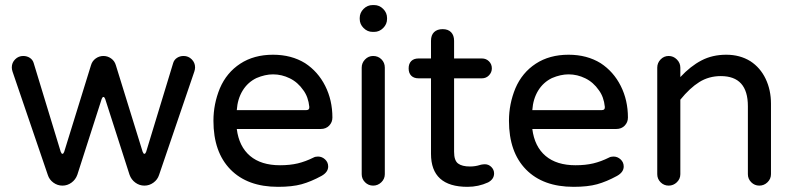

<svg xmlns="http://www.w3.org/2000/svg" viewBox="-20 -724 3123 755"><path d="M168 -36.1 29.3 -442.4Q26.4 -451.2 26.4 -459Q26.4 -477.5 39.6 -490.7Q52.7 -503.9 71.3 -503.9Q85.9 -503.9 97.2 -496.6Q108.4 -489.3 112.3 -476.6L218.8 -127Q221.7 -119.1 225.6 -119.1Q229.5 -119.1 232.4 -127L337.9 -467.8Q342.8 -484.4 356.4 -494.1Q370.1 -503.9 386.7 -503.9Q403.3 -503.9 417 -494.1Q430.7 -484.4 435.5 -467.8L541 -127Q543.9 -119.1 547.9 -119.1Q551.8 -119.1 554.7 -127L661.1 -476.6Q665 -489.3 676.3 -496.6Q687.5 -503.9 702.1 -503.9Q720.7 -503.9 733.9 -490.7Q747.1 -477.5 747.1 -459Q747.1 -451.2 744.1 -442.4L605.5 -36.1Q599.6 -17.6 583.5 -5.9Q567.4 5.9 547.9 5.9Q528.3 5.9 512.2 -5.9Q496.1 -17.6 489.3 -37.1L393.6 -335Q390.6 -342.8 386.7 -342.8Q382.8 -342.8 379.9 -335L284.2 -37.1Q277.3 -17.6 261.2 -5.9Q245.1 5.9 225.6 5.9Q206.1 5.9 189.9 -5.9Q173.8 -17.6 168 -36.1Z M819.3 -249Q819.3 -315.4 844.7 -377Q871.1 -438.5 924.8 -473.6Q978.5 -508.8 1053.7 -508.8Q1126 -508.8 1179.7 -475.6Q1230.5 -442.4 1258.8 -386.2Q1287.1 -330.1 1287.1 -261.7Q1287.1 -243.2 1274.4 -230Q1261.7 -216.8 1241.2 -216.8H911.1Q919.9 -147.5 963.4 -110.8Q1006.8 -74.2 1081.1 -74.2Q1120.1 -74.2 1150.9 -81.5Q1181.6 -88.9 1212.9 -104.5Q1219.7 -108.4 1230.5 -108.4Q1246.1 -108.4 1258.3 -97.2Q1270.5 -85.9 1270.5 -69.3Q1270.5 -46.9 1244.1 -32.2Q1203.1 -9.8 1166 0.5Q1128.9 10.7 1073.2 10.7Q953.1 10.7 886.2 -57.6Q819.3 -126 819.3 -249ZM1196.3 -303.7Q1192.4 -342.8 1172.9 -369.1Q1151.4 -400.4 1119.6 -416Q1087.9 -431.6 1053.7 -431.6Q1022.5 -431.6 988.3 -417Q954.1 -400.4 934.1 -367.7Q914.1 -335 911.1 -291H1184.6Q1197.3 -291 1196.3 -303.7Z M1394.5 -649.4V-653.3Q1394.5 -673.8 1409.7 -689Q1424.8 -704.1 1445.3 -704.1H1451.2Q1471.7 -704.1 1486.8 -689Q1502 -673.8 1502 -653.3V-649.4Q1502 -628.9 1486.8 -613.8Q1471.7 -598.6 1451.2 -598.6H1445.3Q1424.8 -598.6 1409.7 -613.8Q1394.5 -628.9 1394.5 -649.4ZM1402.3 -39.1V-458Q1402.3 -476.6 1415.5 -490.2Q1428.7 -503.9 1447.3 -503.9Q1466.8 -503.9 1480 -490.7Q1493.2 -477.5 1493.2 -458V-39.1Q1493.2 -20.5 1479.5 -7.3Q1465.8 5.9 1447.3 5.9Q1428.7 5.9 1415.5 -7.3Q1402.3 -20.5 1402.3 -39.1Z M1922.9 -42Q1922.9 -19.5 1899.4 -6.8Q1861.3 10.7 1818.4 10.7Q1674.8 10.7 1674.8 -119.1V-416H1626Q1607.4 -416 1597.2 -426.3Q1586.9 -436.5 1586.9 -455.1Q1586.9 -473.6 1597.2 -483.9Q1607.4 -494.1 1626 -494.1H1674.8V-563.5Q1674.8 -585.9 1687 -597.7Q1699.2 -609.4 1720.7 -609.4Q1742.2 -609.4 1753.9 -597.2Q1765.6 -585 1765.6 -563.5V-494.1H1875Q1891.6 -494.1 1902.8 -482.9Q1914.1 -471.7 1914.1 -455.1Q1914.1 -439.5 1902.8 -427.7Q1891.6 -416 1875 -416H1765.6V-127Q1765.6 -92.8 1781.2 -81.1Q1796.9 -69.3 1828.1 -69.3Q1848.6 -69.3 1867.2 -75.2Q1869.1 -75.2 1870.1 -76.2Q1879.9 -78.1 1886.7 -78.1Q1901.4 -78.1 1912.1 -67.4Q1922.9 -56.6 1922.9 -42Z M1981.4 -249Q1981.4 -315.4 2006.8 -377Q2033.2 -438.5 2086.9 -473.6Q2140.6 -508.8 2215.8 -508.8Q2288.1 -508.8 2341.8 -475.6Q2392.6 -442.4 2420.9 -386.2Q2449.2 -330.1 2449.2 -261.7Q2449.2 -243.2 2436.5 -230Q2423.8 -216.8 2403.3 -216.8H2073.2Q2082 -147.5 2125.5 -110.8Q2168.9 -74.2 2243.2 -74.2Q2282.2 -74.2 2313 -81.5Q2343.8 -88.9 2375 -104.5Q2381.8 -108.4 2392.6 -108.4Q2408.2 -108.4 2420.4 -97.2Q2432.6 -85.9 2432.6 -69.3Q2432.6 -46.9 2406.2 -32.2Q2365.2 -9.8 2328.1 0.5Q2291 10.7 2235.4 10.7Q2115.2 10.7 2048.3 -57.6Q1981.4 -126 1981.4 -249ZM2358.4 -303.7Q2354.5 -342.8 2335 -369.1Q2313.5 -400.4 2281.7 -416Q2250 -431.6 2215.8 -431.6Q2184.6 -431.6 2150.4 -417Q2116.2 -400.4 2096.2 -367.7Q2076.2 -335 2073.2 -291H2346.7Q2359.4 -291 2358.4 -303.7Z M2564.5 -39.1V-458Q2564.5 -476.6 2577.6 -490.2Q2590.8 -503.9 2609.4 -503.9Q2627.9 -503.9 2641.6 -490.2Q2655.3 -476.6 2655.3 -458V-420.9Q2695.3 -463.9 2738.3 -486.3Q2781.2 -508.8 2835.9 -508.8Q2889.6 -508.8 2930.7 -483.4Q2969.7 -458 2990.7 -414.1Q3011.7 -370.1 3011.7 -316.4V-39.1Q3011.7 -20.5 2998 -7.3Q2984.4 5.9 2965.8 5.9Q2947.3 5.9 2934.1 -7.3Q2920.9 -20.5 2920.9 -39.1V-306.6Q2920.9 -424.8 2814.5 -424.8Q2767.6 -424.8 2730 -401.4Q2692.4 -377.9 2655.3 -332V-39.1Q2655.3 -20.5 2641.6 -7.3Q2627.9 5.9 2609.4 5.9Q2590.8 5.9 2577.6 -7.3Q2564.5 -20.5 2564.5 -39.1Z"/></svg>

Font: KTXP_ComRound
Style: Medium
Weight: 500
Version: Version 1.01;May 16, 2022;FontCreator 13.0.0.2683 64-bit